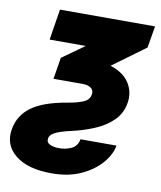

<svg xmlns="http://www.w3.org/2000/svg" viewBox="-95 -614 756 899"><g transform="rotate(10 283.0 -165.0)"><path d="M167 56.6Q163.6 77.1 181.6 85.4Q199.7 93.8 226.6 93.8Q256.3 93.8 283.4 81.5Q310.5 69.3 317.4 35.2H488.3Q481.4 77.1 446 118.9Q410.6 160.6 351.1 188.2Q291.5 215.8 210.9 215.8Q98.1 215.8 38.8 168.5Q-20.5 121.1 -7.8 45.9Q3.4 -22.5 59.1 -63.2Q114.7 -104 226.6 -123Q271.5 -130.4 300 -142.1Q328.6 -153.8 333 -179.7Q336.9 -199.7 322.5 -210.7Q308.1 -221.7 284.2 -221.7H143.6L160.2 -324.2L265.6 -399.4H93.8L117.2 -545.9H569.3L551.8 -442.4L396 -328.1Q458.5 -308.6 486.1 -265.6Q513.7 -222.7 504.9 -170.9Q496.6 -119.6 461.2 -85.2Q425.8 -50.8 374.3 -29.3Q322.8 -7.8 265.6 4.9Q213.9 16.6 191.7 28.8Q169.4 41 167 56.6Z"/></g></svg>

Font: Inter Tight Black
Style: Italic
Weight: 900
Italic angle: -9.39999°
Designer: Rasmus Andersson
Foundry: rsms
Version: Version 3.004; ttfautohint (v1.8.4.7-5d5b)